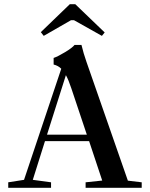

<svg xmlns="http://www.w3.org/2000/svg" viewBox="-20 -889 710 909"><path d="M187 -719.2 173.3 -736.8 310.5 -869.1H336.4L475.6 -735.4L462.4 -719.2L330.1 -793.5H316.4ZM19 0V-25.9L93.8 -37.6L270 -563.5Q255.9 -578.1 233.9 -583.5V-614.7Q253.4 -621.1 288.1 -642.1Q322.8 -663.1 333 -676.3H365.7Q375.5 -635.3 389.2 -596.7L585.4 -33.7L650.9 -25.9V0H385.3V-25.9L463.9 -34.2L401.9 -220.7H192.9L135.3 -37.6L221.7 -25.9V0ZM317.4 -471.7Q304.7 -510.3 292 -533.2L202.6 -251.5H391.1Z"/></svg>

Font: Elstob Medium
Style: Regular
Weight: 500
Designer: Peter S. Baker
Version: Version 1.015